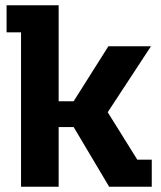

<svg xmlns="http://www.w3.org/2000/svg" viewBox="-20 -710 613 730"><path d="M60 0V-587H5V-690H203V-325H260L392 -534H554L369 -252L371 -313L502 -103H557V0H395L260 -227H203V0Z"/></svg>

Font: Mozilla Headline ExtraLight
Style: Regular
Weight: 200
Designer: Studio DRAMA
Foundry: Studio DRAMA
Version: Version 1.000